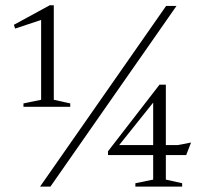

<svg xmlns="http://www.w3.org/2000/svg" viewBox="-20 -692 758 712"><path d="M132.5 -322V-618L36 -586L31.5 -600L164.5 -672.5H179.5V-322L240.5 -308.5V-296H67V-308.5ZM128.5 0 596 -670H634.5L167 0ZM571.5 -378H595V-154H639.5L688.5 -163.5L670.5 -117H595V-26L655.5 -12.5V0H482V-12.5L548 -26V-117H380.5V-131ZM548 -154V-311.5L422 -154Z"/></svg>

Font: Newsreader Text Light
Style: Regular
Weight: 300
Designer: Hugues Gentile
Foundry: Production Type
Version: Version 1.001